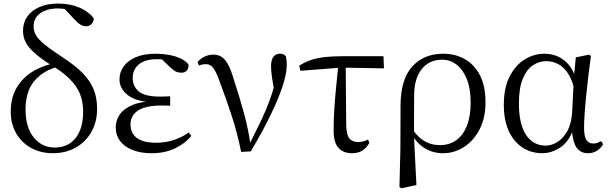

<svg xmlns="http://www.w3.org/2000/svg" viewBox="-20 -825 3346 1052"><path d="M270.4 14.4Q201.8 14.4 149.5 -14.9Q97.2 -44.3 68.1 -95.6Q38.9 -146.9 38.9 -213.3Q38.9 -289.5 71.1 -344.1Q103.2 -398.7 158.8 -432.8Q214.4 -467 285.5 -479.7V-487.2L306.2 -463.1Q236.9 -443.5 195.8 -409Q154.7 -374.6 137.3 -328.6Q119.9 -282.6 119.9 -227.5Q119.9 -125.9 165.3 -71.3Q210.7 -16.6 279.1 -16.6Q354 -16.6 394.8 -69.4Q435.5 -122.1 435.5 -211.8Q435.5 -297.6 393.4 -355.1Q351.3 -412.6 277.4 -457.5Q209.4 -499.6 172.3 -532Q135.3 -564.3 120.7 -593.6Q106.1 -622.9 106.1 -656.9Q106.1 -701.6 130.1 -735.1Q154 -768.6 197.1 -787Q240.2 -805.5 298.3 -805.5Q362.9 -805.5 414.6 -783.7Q466.3 -761.9 493.8 -724.3Q493.6 -706.4 481.6 -693.7Q469.6 -681 450.8 -681Q435.5 -681 419.8 -690.8Q404.1 -700.5 386.3 -720.5L325.2 -785.9L383.8 -777.9L388.2 -755.9Q369.6 -767.3 346.6 -773Q323.5 -778.7 297.7 -778.7Q237.5 -778.7 200.9 -752.6Q164.2 -726.5 164.2 -680.2Q164.2 -655.4 176.6 -633Q188.9 -610.5 224.1 -581.6Q259.3 -552.7 327.8 -507.8Q395 -463.9 435.3 -421.8Q475.7 -379.6 493.9 -333.6Q512.1 -287.5 512.1 -229.1Q512.1 -157.2 480.8 -102.2Q449.5 -47.2 394.8 -16.4Q340.1 14.4 270.4 14.4Z M810.3 14.6Q752 14.6 707.7 -2.5Q663.3 -19.6 638.7 -51.5Q614.1 -83.4 614.1 -126.7Q614.1 -165.3 635.9 -197.3Q657.7 -229.3 705.5 -249.5Q753.3 -269.8 830.7 -271.6V-263.4Q727.9 -266.8 681.3 -302.9Q634.7 -339 634.7 -390.7Q634.7 -428.3 656.7 -460Q678.6 -491.8 723.1 -511.2Q767.6 -530.6 834.8 -530.6Q870.9 -530.6 905.4 -524.4Q940 -518.1 968.3 -505.3Q996.6 -492.4 1012.6 -471.9Q1015.2 -450.8 1003.8 -438.7Q992.5 -426.5 974.6 -426.5Q957.7 -426.5 944.7 -432.4Q931.7 -438.4 911.9 -456.8L854.6 -512.6L910.7 -511.5L920 -491.9Q894.4 -496.3 876.7 -498.5Q859.1 -500.7 839.7 -500.7Q775 -500.7 741 -472.4Q707.1 -444.1 707.1 -397.6Q707.1 -351.6 741 -323.6Q774.8 -295.7 856.2 -295.7Q868.3 -295.7 881.2 -296.2Q894.1 -296.7 912.3 -297.7V-245.7Q892.9 -246.9 883.4 -246.9Q874 -246.9 865.6 -246.9Q800.1 -246.9 763.1 -232.6Q726.1 -218.4 710.6 -195.2Q695 -172 695 -143.3Q695 -95.8 729.7 -69.3Q764.4 -42.9 834.6 -42.9Q885.3 -42.9 930.3 -57.2Q975.3 -71.5 1013.9 -98.8L1028.3 -80.5Q994.8 -38.9 938.8 -12.1Q882.9 14.6 810.3 14.6Z M1301.3 7.3Q1279.3 -100.7 1248.6 -193.6Q1217.8 -286.5 1187.7 -367.2Q1166.2 -428.8 1149.7 -451.1Q1133.3 -473.5 1108.8 -473.5Q1086.8 -473.5 1070.8 -465.5L1062.6 -484.2Q1077.3 -503.8 1100.8 -514.8Q1124.4 -525.8 1147.8 -525.8Q1176.3 -525.8 1195.9 -512.4Q1215.4 -498.9 1231.3 -468.4Q1247.3 -437.9 1261.9 -386.3Q1288.8 -305.9 1314.7 -212.5Q1340.6 -119.1 1354.2 -22.3H1339.7L1346.1 -33.8Q1372.7 -86.9 1395.2 -132.7Q1417.7 -178.4 1436.6 -222.6Q1455.6 -266.8 1471.3 -315.8Q1486.9 -364.7 1500.7 -423.6L1487.7 -295.2Q1476.9 -355.7 1471 -395.9Q1465.1 -436.1 1465.1 -462Q1465.1 -495.7 1477.8 -513.3Q1490.5 -530.8 1513.9 -530.8Q1525.8 -530.8 1533.2 -527.2Q1540.5 -523.6 1546.4 -516.7Q1549.1 -505.4 1550.1 -494.5Q1551.1 -483.5 1551.1 -469.6Q1551.1 -427.2 1534.1 -371.4Q1517.2 -315.7 1489.2 -252.2Q1461.2 -188.7 1426.1 -122.9Q1391 -57.2 1353.8 4.4Z M1625.7 -437.1 1619.5 -465Q1649.8 -484.8 1683 -495.9Q1716.2 -507.1 1757.9 -512.1Q1799.6 -517 1855.4 -517H2081L2083.9 -450.5L1849.4 -454.5ZM1909.2 14.6Q1861.7 14.6 1834.8 -14.3Q1807.9 -43.2 1807.9 -112.1Q1807.9 -170.4 1812 -232.2Q1816.1 -293.9 1822.4 -355.7Q1828.8 -417.4 1834.5 -474.9H1874L1877 -136.8Q1879 -83.2 1895.5 -65Q1911.9 -46.9 1940.5 -46.9Q1957.3 -46.9 1970.7 -50.3Q1984.1 -53.7 1996.3 -60.7L2003.9 -42.7Q1989 -15 1965.8 -0.2Q1942.6 14.6 1909.2 14.6Z M2168.6 199.6 2173.8 -5.5 2174.6 -245.2Q2174.6 -388.7 2237.9 -459.6Q2301.3 -530.6 2408 -530.6Q2474.7 -530.6 2527.2 -500.8Q2579.7 -471 2609.9 -411.9Q2640.2 -352.7 2640.2 -264.3Q2640.2 -178.8 2607.7 -116.2Q2575.2 -53.6 2522.1 -19.5Q2469 14.6 2407.2 14.6Q2350.7 14.6 2304.5 -14.7Q2258.4 -44.1 2232.4 -97.7H2229L2242.8 -113.1Q2269.3 -73.6 2305.9 -51.7Q2342.6 -29.8 2389.7 -29.8Q2442.4 -29.8 2480.1 -56.9Q2517.8 -83.9 2538.3 -136.1Q2558.7 -188.2 2558.7 -263.1Q2558.7 -339.4 2537.8 -391.7Q2516.8 -443.9 2481.5 -471Q2446.2 -498 2402.3 -498Q2332.8 -498 2291.4 -447.1Q2250.1 -396.2 2249.1 -306.4L2248.3 -94.1L2247.8 -84.8L2261.7 188.8L2179.2 206.4Z M2950.8 14.4Q2890.7 14.4 2842.8 -16.7Q2794.9 -47.8 2767.7 -107.2Q2740.5 -166.5 2740.5 -250.6Q2740.5 -344.2 2772.6 -406.4Q2804.6 -468.5 2855.3 -499.6Q2906.1 -530.6 2962.2 -530.6Q3029.2 -530.6 3077.5 -489.4Q3125.8 -448.1 3145.7 -358.5H3153.3L3131.5 -312.6Q3119.5 -379.3 3095.1 -418.1Q3070.6 -456.9 3039.2 -473.4Q3007.8 -490 2973.7 -490Q2933.8 -490 2899.5 -467Q2865.2 -444 2844.2 -392.9Q2823.2 -341.7 2823.2 -257.8Q2823.2 -144.9 2862.3 -86Q2901.4 -27.2 2969.4 -27.2Q3001.3 -27.2 3033 -46.2Q3064.8 -65.2 3088.1 -106.4Q3111.3 -147.6 3115.1 -212.9L3124.4 -403.1L3135 -510.5L3207.8 -525.8L3217.8 -518.4Q3210.4 -466.9 3203.8 -410.4Q3197.2 -353.9 3191.7 -299.8Q3186.2 -245.7 3183.2 -200.8Q3180.2 -155.9 3180.2 -126.6Q3180.2 -76.9 3193.2 -57.8Q3206.2 -38.7 3230.6 -38.7Q3244.4 -38.7 3254.2 -42.6Q3264 -46.5 3273.5 -52L3284.8 -34.9Q3272.5 -13.4 3251.2 0.6Q3229.9 14.6 3202.4 14.6Q3160 14.6 3138.4 -17.4Q3116.8 -49.4 3112.1 -127.8L3124.9 -128.2Q3100.3 -50.9 3051.8 -18.3Q3003.4 14.4 2950.8 14.4Z"/></svg>

Font: Noto Serif SC ExtraLight
Style: Regular
Weight: 200
Designer: Ryoko NISHIZUKA 西塚涼子 (kana & ideographs); Frank Grießhammer (Latin, Greek & Cyrillic); Wenlong ZHANG 张文龙 (bopomofo); San
Foundry: Adobe
Version: Version 2.002-H1;hotconv 1.1.0;makeotfexe 2.6.0